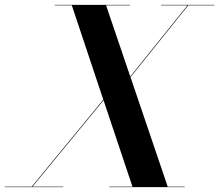

<svg xmlns="http://www.w3.org/2000/svg" viewBox="-71 -770 902 790"><path d="M-51 -2V0H189V-2H62.5L355 -357.5L474 -2H379V0H689V-2H619L466 -452.5L703.5 -748H811.5V-750H591.5V-748H700.5L465 -455L365.5 -748H464V-750H154V-748H224.5L354 -360L59.5 -2Z"/></svg>

Font: Bodoni* 96pt Medium
Style: Italic
Weight: 500
Italic angle: -13°
Version: Version 2.3